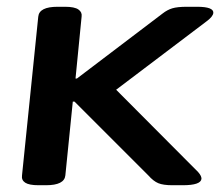

<svg xmlns="http://www.w3.org/2000/svg" viewBox="-20 -545 655 567"><path d="M94 2Q66 2 54.5 -5.5Q43 -13 45 -27L93 -496Q96 -525 150 -525H172Q200 -525 211.5 -517Q223 -509 221 -496L203 -313H207L460 -505Q474 -516 489 -520.5Q504 -525 532 -525H562Q611 -525 610 -507Q609 -496 590 -482L323 -280L565 -37Q571 -30 573 -25.5Q575 -21 575 -17Q573 2 520 2H489Q462 2 447.5 -4Q433 -10 418 -27L200 -245H195L173 -27Q170 2 116 2Z"/></svg>

Font: Asap Expanded Expanded SemiBold
Style: Italic
Weight: 600
Width: 7
Italic angle: -6°
Designer: Pablo Cosgaya
Foundry: Omnibus-Type
Version: Version 3.001; ttfautohint (v1.8.4.7-5d5b)